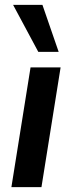

<svg xmlns="http://www.w3.org/2000/svg" viewBox="-20 -772 296 792"><path d="M27 0 106 -494H230L151 0ZM138 -558 34 -752H155L222 -558Z"/></svg>

Font: Nunito Sans 10pt SemiCondensed
Style: Bold Italic
Weight: 700
Width: 4
Italic angle: -9°
Designer: Vernon Adams
Foundry: Vernon Adams
Version: Version 3.101;gftools[0.9.27]